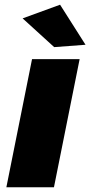

<svg xmlns="http://www.w3.org/2000/svg" viewBox="-20 -795 383 815"><path d="M318 -544 209 0H7L116 -544ZM235 -775 343 -605 210 -595 76 -717Z"/></svg>

Font: Gontserrat ExtraBold
Style: Italic
Weight: 800
Italic angle: -11.3°
Designer: Julieta Ulanovsky
Foundry: Julieta Ulanovsky
Version: Version 6.001